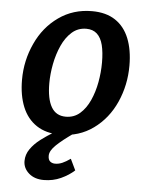

<svg xmlns="http://www.w3.org/2000/svg" viewBox="-55 -609 672 873"><g transform="rotate(5 281.0 -172.0)"><path d="M234 8Q169 8 125.8 -20.8Q82.5 -49.5 61 -102Q39.5 -154.5 39.5 -226Q39.5 -314 76 -392.5Q111.5 -470 177.8 -517Q244 -564 330 -564Q394 -564 436.2 -536Q478.5 -508 499.5 -455.8Q520.5 -403.5 520.5 -331.5Q520.5 -243 485.5 -164.5Q450.5 -86.5 385.2 -39.2Q320 8 234 8ZM252 -75.5Q289.5 -75.5 316.5 -99Q343.5 -122.5 361 -161.2Q378.5 -200 386.8 -245.5Q395 -291 395 -335Q395 -382 386.8 -414.8Q378.5 -447.5 359.8 -464.8Q341 -482 311 -482Q273 -482 245.2 -457.5Q217.5 -433 199.8 -393.5Q182 -354 173.2 -308.2Q164.5 -262.5 164.5 -220.5Q164.5 -149.5 186 -112.5Q207.5 -75.5 252 -75.5ZM177.5 220Q135 220 109 197Q83 174 83 141.5Q83 112 100.5 86.8Q118 61.5 146.2 40Q174.5 18.5 205.5 0L254.5 -28L292 0Q247 31.5 218.8 58.2Q190.5 85 190.5 108Q190.5 126.5 199.8 134Q209 141.5 222.5 141.5Q239 141.5 255.2 134.5Q271.5 127.5 292 113L316.5 164Q291.5 187 255.5 203.5Q219.5 220 177.5 220Z"/></g></svg>

Font: Merriweather Sans Medium
Style: Italic
Weight: 500
Italic angle: -7.5°
Designer: Eben Sorkin
Foundry: Eben Sorkin
Version: Version 2.001